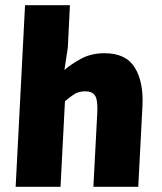

<svg xmlns="http://www.w3.org/2000/svg" viewBox="-20 -716 622 736"><path d="M76 -696H248L240 -534L227 -448Q254 -471 292 -491.5Q330 -512 381 -512Q463 -512 497 -456.5Q531 -401 526 -308L510 0H338L353 -286Q355 -334 344 -350Q333 -366 307 -366Q283 -366 266.5 -356Q250 -346 229 -328L212 0H40Z"/></svg>

Font: Kilde Sans Black
Style: Regular
Weight: 900
Italic angle: -3°
Designer: Paul D. Hunt
Foundry: Adobe Systems Incorporated
Version: Version 1.050;PS Version 1.000;hotconv 1.0.70;makeotf.lib2.5